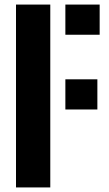

<svg xmlns="http://www.w3.org/2000/svg" viewBox="-20 -820 476 840"><path d="M50 0V-800H200V0ZM266 -668V-800H416V-668ZM266 -341V-473H406V-341Z"/></svg>

Font: Big Shoulders Stencil Text Black
Style: Regular
Weight: 900
Designer: Patric King
Foundry: XO Type Co
Version: Version 1.000